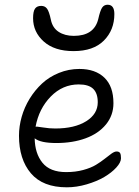

<svg xmlns="http://www.w3.org/2000/svg" viewBox="-20 -821 595 819"><path d="M293.9 -603Q212.4 -603 166.7 -643.8Q121.1 -684.6 121.1 -743.2Q121.1 -772.5 129.4 -784.2Q137.7 -795.9 155.8 -795.9Q171.9 -795.9 180.7 -783.9Q189.5 -772 196.8 -737.8Q203.6 -702.6 230 -685.3Q256.3 -668 294.9 -668Q380.9 -668 398.9 -738.8Q407.2 -775.9 415.5 -788.3Q423.8 -800.8 439 -800.8Q467.8 -800.8 467.8 -761.2Q467.8 -692.9 423.1 -647.9Q378.4 -603 293.9 -603ZM265.1 -22Q162.6 -22 111.8 -81.8Q61 -141.6 61 -242.2Q61 -282.2 72.5 -322.8Q84 -363.3 106.4 -399.9Q128.9 -436.5 159.4 -464.8Q189.9 -493.2 231.4 -510Q272.9 -526.9 318.8 -526.9Q386.7 -526.9 425.3 -489.7Q463.9 -452.6 463.9 -380.9Q463.9 -329.1 431.9 -290Q399.9 -251 345 -231Q290 -210.9 220.2 -210.9Q152.8 -210.9 127.9 -231Q128.9 -166.5 161.1 -126.7Q193.4 -86.9 262.2 -86.9Q301.8 -86.9 335 -95.9Q368.2 -105 389.4 -117.9Q410.6 -130.9 426.8 -143.8Q442.9 -156.7 455.6 -165.8Q468.3 -174.8 477.1 -174.8Q488.3 -174.8 492.2 -168.2Q496.1 -161.6 496.1 -146Q496.1 -128.4 476.1 -106.4Q456.1 -84.5 424.6 -65.9Q393.1 -47.4 349.9 -34.7Q306.6 -22 265.1 -22ZM138.2 -280.8Q142.1 -280.8 166.3 -276.9Q190.4 -272.9 215.8 -272.9Q297.9 -272.9 347.4 -303.7Q397 -334.5 397 -384.8Q397 -422.9 377.7 -441.9Q358.4 -460.9 315.9 -460.9Q247.1 -460.9 196.5 -409.2Q146 -357.4 131.8 -280.8Z"/></svg>

Font: Shantell Sans Bouncy
Style: Regular
Weight: 300
Designer: Stephen Nixon, Anya Danilova, Shantell Martin
Foundry: Arrow Type
Version: Version 1.006;[9816181b4]